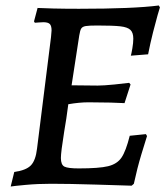

<svg xmlns="http://www.w3.org/2000/svg" viewBox="-20 -670 611 700"><path d="M267 -56Q341 -56 374 -64Q407 -72 423 -95.5Q439 -119 453 -175L512 -181L516 -174Q511 -159 495.5 -107.5Q480 -56 468 0L460 7Q429 6 330 3Q231 0 167 0Q118 0 74.5 4Q31 8 19 10L32 -43Q75 -49 92.5 -67Q110 -85 115 -128L166 -535Q168 -553 168 -559Q168 -576 161.5 -582.5Q155 -589 138 -589Q129 -589 119.5 -588Q110 -587 107 -587L104 -592L117 -641Q132 -640 174.5 -639Q217 -638 268 -638Q466 -638 559 -650L563 -643Q561 -637 554.5 -614.5Q548 -592 538 -552.5Q528 -513 520 -472L457 -467Q459 -473 462.5 -493.5Q466 -514 466 -529Q466 -551 455.5 -561Q445 -571 419 -574Q393 -577 335 -577Q304 -577 292.5 -575Q281 -573 276.5 -566.5Q272 -560 269 -541L241 -359L336 -358Q357 -358 397.5 -362Q438 -366 451 -368L456 -362L434 -294Q421 -295 383 -296Q345 -297 303 -297Q269 -297 229 -290Q222 -235 214 -190Q202 -115 202 -94Q202 -69 215 -62.5Q228 -56 267 -56Z"/></svg>

Font: Alegreya SC Medium
Style: Italic
Weight: 500
Italic angle: -7°
Designer: Juan Pablo del Peral
Foundry: Huerta Tipografica
Version: Version 2.007; ttfautohint (v1.6)